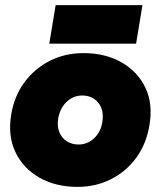

<svg xmlns="http://www.w3.org/2000/svg" viewBox="-20 -720 629 752"><path d="M283 12Q199 12 135 -24Q71 -60 40.5 -124Q10 -188 24 -272Q36 -344 76 -398Q116 -452 175.5 -482Q235 -512 307 -512Q392 -512 455.5 -476Q519 -440 549.5 -376.5Q580 -313 565 -228Q553 -156 513.5 -102Q474 -48 414.5 -18Q355 12 283 12ZM288 -154Q311 -154 330.5 -165Q350 -176 363.5 -196Q377 -216 381 -243Q386 -275 376.5 -298Q367 -321 347.5 -333.5Q328 -346 302 -346Q279 -346 259.5 -335Q240 -324 226.5 -304Q213 -284 208 -257Q203 -225 212.5 -202Q222 -179 242 -166.5Q262 -154 288 -154ZM173 -549 198 -700H538L513 -549Z"/></svg>

Font: Figtree Light Black
Style: Italic
Weight: 900
Italic angle: -9.5°
Version: Version 2.000